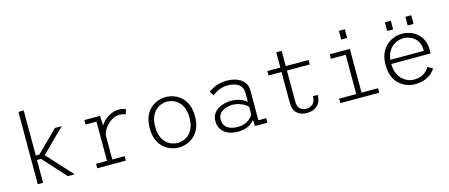

<svg xmlns="http://www.w3.org/2000/svg" viewBox="-48 -1331 4496 1923"><g transform="rotate(-15 2200.0 -369.5)"><path d="M165.5 0V-750H220.5V-283H258L477.5 -500H547.5L308 -262.5L548 0H477.5L262.5 -236.5H220.5V0Z M782.5 0V-46.5H895.5V-453.5H782.5V-500H944.5L949.5 -398Q979 -446.5 1030 -479.2Q1081 -512 1143 -512Q1172.5 -512 1189.5 -506.8Q1206.5 -501.5 1213 -497.5L1197.5 -446.5Q1192 -450.5 1176.2 -455.5Q1160.5 -460.5 1134.5 -460.5Q1092.5 -460.5 1053.5 -436.5Q1014.5 -412.5 986.8 -375.2Q959 -338 950.5 -299V-46.5H1078V0Z M1628 11Q1589 11 1547.8 -3Q1506.5 -17 1471.5 -47.8Q1436.5 -78.5 1415 -128.5Q1393.5 -178.5 1393.5 -251Q1393.5 -323 1415 -373Q1436.5 -423 1471.5 -453.5Q1506.5 -484 1547.8 -498Q1589 -512 1628 -512Q1667 -512 1708 -498Q1749 -484 1784 -453.5Q1819 -423 1840.8 -373Q1862.5 -323 1862.5 -251Q1862.5 -178.5 1840.8 -128.5Q1819 -78.5 1784 -47.8Q1749 -17 1708 -3Q1667 11 1628 11ZM1628 -36.5Q1655.5 -36.5 1686.2 -46.8Q1717 -57 1744 -81.5Q1771 -106 1788.2 -147.5Q1805.5 -189 1805.5 -251Q1805.5 -312.5 1788.2 -353.5Q1771 -394.5 1744 -419Q1717 -443.5 1686.2 -454Q1655.5 -464.5 1628 -464.5Q1600.5 -464.5 1569.8 -454Q1539 -443.5 1511.8 -419Q1484.5 -394.5 1467.5 -353.5Q1450.5 -312.5 1450.5 -251Q1450.5 -189 1467.5 -147.5Q1484.5 -106 1511.8 -81.5Q1539 -57 1569.8 -46.8Q1600.5 -36.5 1628 -36.5Z M2241.5 11Q2154 11 2100.5 -31Q2047 -73 2047 -150Q2047 -203.5 2077.2 -238Q2107.5 -272.5 2154 -289.2Q2200.5 -306 2249.5 -306Q2308 -306 2351.5 -287.5Q2395 -269 2411 -251V-343.5Q2411 -390.5 2388.2 -416.8Q2365.5 -443 2330.2 -453.8Q2295 -464.5 2258 -464.5Q2223.5 -464.5 2192 -454.8Q2160.5 -445 2135.8 -431Q2111 -417 2097.5 -404L2069 -447.5Q2094 -470 2145 -491Q2196 -512 2263.5 -512Q2298.5 -512 2334.2 -503.8Q2370 -495.5 2399.8 -477Q2429.5 -458.5 2447.5 -427.8Q2465.5 -397 2465.5 -352V-46.5H2546.5V0H2417L2414 -65.5Q2399 -40.5 2354.8 -14.8Q2310.5 11 2241.5 11ZM2250 -35.5Q2297 -35.5 2329.2 -49.8Q2361.5 -64 2381.5 -83.5Q2401.5 -103 2411 -118.5V-200.5Q2399.5 -215.5 2374.8 -230Q2350 -244.5 2318.8 -254Q2287.5 -263.5 2255.5 -263.5Q2217.5 -263.5 2182.2 -251.8Q2147 -240 2124.8 -215.2Q2102.5 -190.5 2102.5 -151.5Q2102.5 -93 2142.2 -64.2Q2182 -35.5 2250 -35.5Z M2814.5 -135.5V-453.5H2680V-500H2814.5V-658.5H2870.5V-500H3107V-453.5H2870.5V-137Q2870.5 -80.5 2896 -57Q2921.5 -33.5 2959.5 -33.5Q2997 -33.5 3026 -57.2Q3055 -81 3055 -138.5H3105Q3105 -85.5 3083.8 -53Q3062.5 -20.5 3028.5 -5.8Q2994.5 9 2955 9Q2893.5 9 2854 -25.5Q2814.5 -60 2814.5 -135.5Z M3476 -703H3537.5V-613H3476ZM3302.5 0V-46.5H3480V-453.5H3327V-500H3535V-46.5H3706V0Z M4075.5 11Q4035 11 3993.2 -3.8Q3951.5 -18.5 3916.5 -49.8Q3881.5 -81 3860.2 -130.8Q3839 -180.5 3839 -251Q3839 -321.5 3860.8 -371Q3882.5 -420.5 3918 -451.8Q3953.5 -483 3995.5 -497.5Q4037.5 -512 4077.5 -512Q4136 -512 4188.2 -486.2Q4240.5 -460.5 4273.2 -409.5Q4306 -358.5 4306 -282.5Q4306 -275 4305.5 -264.5Q4305 -254 4304 -247H3896.5Q3897.5 -176.5 3924.8 -129.8Q3952 -83 3993 -59.8Q4034 -36.5 4077.5 -36.5Q4142.5 -36.5 4183.2 -64.8Q4224 -93 4235.5 -124.5L4289 -96.5Q4277 -71.5 4248 -46.5Q4219 -21.5 4175.5 -5.2Q4132 11 4075.5 11ZM4077.5 -464.5Q4041 -464.5 4002.5 -447Q3964 -429.5 3935.2 -391Q3906.5 -352.5 3899 -289.5H4245.5V-300.5Q4245.5 -354 4221.5 -390.8Q4197.5 -427.5 4159 -446Q4120.5 -464.5 4077.5 -464.5ZM3943 -666.5H4004.5V-576.5H3943ZM4155.5 -666.5H4216.5V-576.5H4155.5Z"/></g></svg>

Font: Trispace ExtraLight
Style: Regular
Weight: 200
Designer: Tyler Finck
Foundry: Etcetera Type Company
Version: Version 1.210; ttfautohint (v1.8.3)